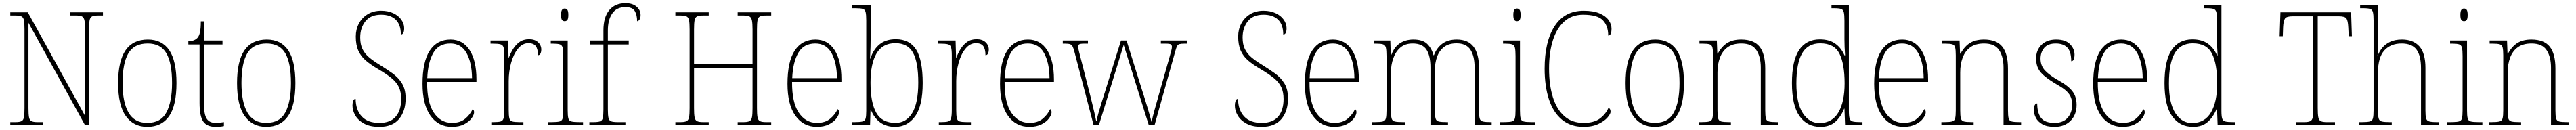

<svg xmlns="http://www.w3.org/2000/svg" viewBox="-20 -792 16289 822"><path d="M45 0V-20H79Q104 -20 116 -26Q128 -32 131.5 -51Q135 -70 135 -108V-606Q135 -645 131.5 -663.5Q128 -682 116 -688Q104 -694 79 -694H45V-714H156L518 -59V-606Q518 -645 514 -663.5Q510 -682 498.5 -688Q487 -694 462 -694H425V-714H631V-694H599Q574 -694 562 -688Q550 -682 546.5 -663.5Q543 -645 543 -606V0H518L160 -648V-108Q160 -70 163.5 -51Q167 -32 179 -26Q191 -20 216 -20H252V0Z M911 10Q825 10 776 -57.5Q727 -125 727 -267Q727 -406 774 -474Q821 -542 915 -542Q1004 -542 1050 -475Q1096 -408 1096 -267Q1096 -124 1049 -57Q1002 10 911 10ZM911 -15Q998 -15 1033 -82.5Q1068 -150 1068 -267Q1068 -394 1032 -455.5Q996 -517 914 -517Q828 -517 791.5 -454.5Q755 -392 755 -267Q755 -146 792.5 -80.5Q830 -15 911 -15Z M1344 10Q1289 10 1265.5 -23.5Q1242 -57 1242 -141V-511H1171V-531Q1209 -532 1228 -552Q1239 -563 1244.5 -588Q1250 -613 1250 -657H1270V-536H1387V-511H1270V-135Q1270 -67 1287.5 -41Q1305 -15 1343 -15Q1369 -15 1396 -20V5Q1382 8 1369 9Q1356 10 1344 10Z M1663 10Q1577 10 1528 -57.5Q1479 -125 1479 -267Q1479 -406 1526 -474Q1573 -542 1667 -542Q1756 -542 1802 -475Q1848 -408 1848 -267Q1848 -124 1801 -57Q1754 10 1663 10ZM1663 -15Q1750 -15 1785 -82.5Q1820 -150 1820 -267Q1820 -394 1784 -455.5Q1748 -517 1666 -517Q1580 -517 1543.5 -454.5Q1507 -392 1507 -267Q1507 -146 1544.5 -80.5Q1582 -15 1663 -15Z M2379 10Q2320 10 2282.5 -10.5Q2245 -31 2227 -62Q2209 -93 2209 -125Q2209 -141 2213.5 -154Q2218 -167 2229 -167Q2230 -97 2267.5 -56Q2305 -15 2379 -15Q2450 -15 2483.5 -55.5Q2517 -96 2517 -166Q2517 -210 2502.5 -241Q2488 -272 2455.5 -298.5Q2423 -325 2370 -356Q2324 -383 2293 -409.5Q2262 -436 2246 -472Q2230 -508 2230 -561Q2230 -606 2249.5 -643Q2269 -680 2305 -702Q2341 -724 2390 -724Q2434 -724 2467 -708.5Q2500 -693 2518 -667.5Q2536 -642 2536 -614Q2536 -574 2515 -574Q2515 -636 2482.5 -667.5Q2450 -699 2390 -699Q2324 -699 2291 -657.5Q2258 -616 2258 -555Q2258 -511 2272.5 -481.5Q2287 -452 2314.5 -429Q2342 -406 2383 -381Q2425 -355 2462 -328.5Q2499 -302 2522 -265Q2545 -228 2545 -170Q2545 -89 2503.5 -39.5Q2462 10 2379 10Z M2838 10Q2752 10 2702 -60.5Q2652 -131 2652 -262Q2652 -403 2698 -472.5Q2744 -542 2829 -542Q2907 -542 2950 -475Q2993 -408 2993 -290V-274H2681Q2680 -144 2723.5 -79.5Q2767 -15 2838 -15Q2890 -15 2921.5 -41Q2953 -67 2969 -102Q2978 -96 2978 -82Q2978 -66 2962 -44Q2946 -22 2914.5 -6Q2883 10 2838 10ZM2965 -298Q2964 -396 2930.5 -456.5Q2897 -517 2828 -517Q2754 -517 2720 -457.5Q2686 -398 2682 -298Z M3087 0V-20H3102Q3132 -20 3146 -24Q3160 -28 3164.5 -44.5Q3169 -61 3169 -97V-441Q3169 -476 3164.5 -492Q3160 -508 3144.5 -512Q3129 -516 3094 -516H3082V-536H3193L3196 -428H3198Q3208 -455 3224.5 -482Q3241 -509 3265.5 -526.5Q3290 -544 3326 -544Q3362 -544 3382.5 -525Q3403 -506 3403 -479Q3403 -464 3398 -453.5Q3393 -443 3382 -443Q3382 -481 3368.5 -500Q3355 -519 3321 -519Q3284 -519 3255.5 -484Q3227 -449 3212 -394Q3197 -339 3197 -280V-97Q3197 -61 3201 -44.5Q3205 -28 3219.5 -24Q3234 -20 3264 -20H3290V0Z M3551 -658Q3540 -658 3534 -666Q3528 -674 3528 -698Q3528 -721 3534 -729.5Q3540 -738 3551 -738Q3562 -738 3568 -729.5Q3574 -721 3574 -698Q3574 -674 3568 -666Q3562 -658 3551 -658ZM3444 0V-20H3469Q3503 -20 3518.5 -24Q3534 -28 3538 -44Q3542 -60 3542 -95V-438Q3542 -474 3538 -490.5Q3534 -507 3520 -511.5Q3506 -516 3477 -516H3463V-536H3570V-95Q3570 -60 3574 -44Q3578 -28 3593.5 -24Q3609 -20 3643 -20H3667V0Z M3707 0V-20H3733Q3761 -20 3774.5 -24.5Q3788 -29 3792 -46Q3796 -63 3796 -100V-511H3710V-536H3796V-600Q3796 -684 3833 -728Q3870 -772 3936 -772Q3980 -772 4005.5 -750Q4031 -728 4031 -697Q4031 -678 4024 -668Q4017 -658 4009 -658Q4009 -697 3994.5 -722Q3980 -747 3935 -747Q3879 -747 3851.5 -706.5Q3824 -666 3824 -600V-536H3956V-511H3824V-100Q3824 -63 3828 -46Q3832 -29 3845.5 -24.5Q3859 -20 3887 -20H3935V0Z M4251 0V-20H4285Q4310 -20 4322 -26Q4334 -32 4337.5 -51Q4341 -70 4341 -108V-606Q4341 -645 4337.5 -663.5Q4334 -682 4322 -688Q4310 -694 4285 -694H4251V-714H4462V-694H4425Q4400 -694 4388 -688Q4376 -682 4372.5 -663.5Q4369 -645 4369 -606V-386H4739V-606Q4739 -645 4735 -663.5Q4731 -682 4719.5 -688Q4708 -694 4683 -694H4645V-714H4857V-694H4823Q4798 -694 4786 -688Q4774 -682 4770.5 -663.5Q4767 -645 4767 -606V-108Q4767 -70 4770.5 -51Q4774 -32 4786 -26Q4798 -20 4823 -20H4857V0H4645V-20H4683Q4708 -20 4720 -26Q4732 -32 4735.5 -51Q4739 -70 4739 -108V-361H4369V-108Q4369 -70 4372.5 -51Q4376 -32 4388 -26Q4400 -20 4425 -20H4462V0Z M5146 10Q5060 10 5010 -60.5Q4960 -131 4960 -262Q4960 -403 5006 -472.5Q5052 -542 5137 -542Q5215 -542 5258 -475Q5301 -408 5301 -290V-274H4989Q4988 -144 5031.5 -79.5Q5075 -15 5146 -15Q5198 -15 5229.5 -41Q5261 -67 5277 -102Q5286 -96 5286 -82Q5286 -66 5270 -44Q5254 -22 5222.5 -6Q5191 10 5146 10ZM5273 -298Q5272 -396 5238.5 -456.5Q5205 -517 5136 -517Q5062 -517 5028 -457.5Q4994 -398 4990 -298Z M5641 10Q5585 10 5546.5 -18Q5508 -46 5488 -96H5485L5482 0H5369V-20H5386Q5419 -20 5434.5 -24Q5450 -28 5454 -43Q5458 -58 5458 -91V-662Q5458 -699 5454 -715.5Q5450 -732 5435.5 -736Q5421 -740 5392 -740H5369V-760H5486V-560Q5486 -533 5485 -493.5Q5484 -454 5482 -421H5484Q5502 -478 5541.5 -511Q5581 -544 5645 -544Q5732 -544 5773.5 -478.5Q5815 -413 5815 -267Q5815 -122 5766.5 -56Q5718 10 5641 10ZM5643 -15Q5711 -15 5749 -78Q5787 -141 5787 -270Q5787 -399 5753.5 -459Q5720 -519 5642 -519Q5562 -519 5523.5 -455Q5485 -391 5485 -269Q5485 -144 5521 -79.5Q5557 -15 5643 -15Z M5917 0V-20H5932Q5962 -20 5976 -24Q5990 -28 5994.5 -44.5Q5999 -61 5999 -97V-441Q5999 -476 5994.5 -492Q5990 -508 5974.5 -512Q5959 -516 5924 -516H5912V-536H6023L6026 -428H6028Q6038 -455 6054.5 -482Q6071 -509 6095.5 -526.5Q6120 -544 6156 -544Q6192 -544 6212.5 -525Q6233 -506 6233 -479Q6233 -464 6228 -453.5Q6223 -443 6212 -443Q6212 -481 6198.5 -500Q6185 -519 6151 -519Q6114 -519 6085.5 -484Q6057 -449 6042 -394Q6027 -339 6027 -280V-97Q6027 -61 6031 -44.5Q6035 -28 6049.5 -24Q6064 -20 6094 -20H6120V0Z M6490 10Q6404 10 6354 -60.5Q6304 -131 6304 -262Q6304 -403 6350 -472.5Q6396 -542 6481 -542Q6559 -542 6602 -475Q6645 -408 6645 -290V-274H6333Q6332 -144 6375.5 -79.5Q6419 -15 6490 -15Q6542 -15 6573.5 -41Q6605 -67 6621 -102Q6630 -96 6630 -82Q6630 -66 6614 -44Q6598 -22 6566.5 -6Q6535 10 6490 10ZM6617 -298Q6616 -396 6582.5 -456.5Q6549 -517 6480 -517Q6406 -517 6372 -457.5Q6338 -398 6334 -298Z M6775 -463Q6769 -487 6763 -498Q6757 -509 6747 -512.5Q6737 -516 6716 -516H6701V-536H6860V-516H6836Q6810 -516 6804 -511Q6798 -506 6798 -496Q6798 -488 6804 -464Q6810 -440 6814 -425L6871 -202Q6877 -178 6885.5 -143.5Q6894 -109 6901.5 -76.5Q6909 -44 6912 -27H6915Q6917 -44 6926.5 -77Q6936 -110 6947 -146Q6958 -182 6966 -206L7069 -536H7104L7202 -223Q7208 -205 7216.5 -177.5Q7225 -150 7234 -120Q7243 -90 7250.5 -64Q7258 -38 7261 -23H7264Q7268 -51 7281.5 -98Q7295 -145 7312 -206L7375 -428Q7381 -450 7386 -468Q7391 -486 7391 -496Q7391 -506 7384.5 -511Q7378 -516 7353 -516H7321V-536H7485V-516H7470Q7449 -516 7438.5 -513Q7428 -510 7423 -499.5Q7418 -489 7412 -467L7281 0H7245L7086 -508L6929 0H6896Z M7959 10Q7900 10 7862.5 -10.5Q7825 -31 7807 -62Q7789 -93 7789 -125Q7789 -141 7793.5 -154Q7798 -167 7809 -167Q7810 -97 7847.5 -56Q7885 -15 7959 -15Q8030 -15 8063.5 -55.5Q8097 -96 8097 -166Q8097 -210 8082.5 -241Q8068 -272 8035.5 -298.5Q8003 -325 7950 -356Q7904 -383 7873 -409.5Q7842 -436 7826 -472Q7810 -508 7810 -561Q7810 -606 7829.5 -643Q7849 -680 7885 -702Q7921 -724 7970 -724Q8014 -724 8047 -708.5Q8080 -693 8098 -667.5Q8116 -642 8116 -614Q8116 -574 8095 -574Q8095 -636 8062.5 -667.5Q8030 -699 7970 -699Q7904 -699 7871 -657.5Q7838 -616 7838 -555Q7838 -511 7852.5 -481.5Q7867 -452 7894.5 -429Q7922 -406 7963 -381Q8005 -355 8042 -328.5Q8079 -302 8102 -265Q8125 -228 8125 -170Q8125 -89 8083.5 -39.5Q8042 10 7959 10Z M8418 10Q8332 10 8282 -60.5Q8232 -131 8232 -262Q8232 -403 8278 -472.5Q8324 -542 8409 -542Q8487 -542 8530 -475Q8573 -408 8573 -290V-274H8261Q8260 -144 8303.5 -79.5Q8347 -15 8418 -15Q8470 -15 8501.5 -41Q8533 -67 8549 -102Q8558 -96 8558 -82Q8558 -66 8542 -44Q8526 -22 8494.5 -6Q8463 10 8418 10ZM8545 -298Q8544 -396 8510.5 -456.5Q8477 -517 8408 -517Q8334 -517 8300 -457.5Q8266 -398 8262 -298Z M8657 0V-20H8675Q8710 -20 8725 -24Q8740 -28 8744 -44Q8748 -60 8748 -95V-438Q8748 -474 8744 -490.5Q8740 -507 8726.5 -511.5Q8713 -516 8683 -516H8671V-536H8772L8775 -446H8779Q8797 -495 8833 -518.5Q8869 -542 8918 -542Q8977 -542 9005.5 -514Q9034 -486 9045 -443H9048Q9064 -487 9099.5 -514.5Q9135 -542 9192 -542Q9264 -542 9298.5 -496.5Q9333 -451 9333 -362V-93Q9333 -59 9337 -43.5Q9341 -28 9356.5 -24Q9372 -20 9406 -20H9413V0H9305V-365Q9305 -438 9278.5 -478Q9252 -518 9191 -518Q9142 -518 9112 -495Q9082 -472 9068 -433.5Q9054 -395 9054 -349V-95Q9054 -60 9058 -44Q9062 -28 9077.5 -24Q9093 -20 9127 -20H9137V0H9026V-365Q9026 -440 9000.5 -478.5Q8975 -517 8913 -517Q8866 -517 8836 -491.5Q8806 -466 8791 -424Q8776 -382 8776 -334V-95Q8776 -60 8780 -44Q8784 -28 8799.5 -24Q8815 -20 8851 -20H8864V0Z M9573 -658Q9562 -658 9556 -666Q9550 -674 9550 -698Q9550 -721 9556 -729.5Q9562 -738 9573 -738Q9584 -738 9590 -729.5Q9596 -721 9596 -698Q9596 -674 9590 -666Q9584 -658 9573 -658ZM9466 0V-20H9491Q9525 -20 9540.5 -24Q9556 -28 9560 -44Q9564 -60 9564 -95V-438Q9564 -474 9560 -490.5Q9556 -507 9542 -511.5Q9528 -516 9499 -516H9485V-536H9592V-95Q9592 -60 9596 -44Q9600 -28 9615.5 -24Q9631 -20 9665 -20H9689V0Z M9994 10Q9913 10 9858 -35Q9803 -80 9775.5 -163Q9748 -246 9748 -358Q9748 -529 9811 -626.5Q9874 -724 9995 -724Q10056 -724 10095 -707.5Q10134 -691 10152.5 -665Q10171 -639 10171 -611Q10171 -567 10150 -567Q10150 -629 10116 -664Q10082 -699 9991 -699Q9920 -699 9872 -656Q9824 -613 9800 -536.5Q9776 -460 9776 -358Q9776 -255 9800 -178Q9824 -101 9872 -58Q9920 -15 9994 -15Q10061 -15 10098 -43Q10135 -71 10152 -111Q10165 -104 10165 -85Q10165 -72 10146 -49.5Q10127 -27 10088.5 -8.5Q10050 10 9994 10Z M10444 10Q10358 10 10309 -57.5Q10260 -125 10260 -267Q10260 -406 10307 -474Q10354 -542 10448 -542Q10537 -542 10583 -475Q10629 -408 10629 -267Q10629 -124 10582 -57Q10535 10 10444 10ZM10444 -15Q10531 -15 10566 -82.5Q10601 -150 10601 -267Q10601 -394 10565 -455.5Q10529 -517 10447 -517Q10361 -517 10324.5 -454.5Q10288 -392 10288 -267Q10288 -146 10325.5 -80.5Q10363 -15 10444 -15Z M10722 0V-20H10740Q10774 -20 10789.5 -24Q10805 -28 10809 -44Q10813 -60 10813 -95V-442Q10813 -476 10809 -492Q10805 -508 10790.5 -512Q10776 -516 10746 -516H10727V-536H10837L10840 -453H10843Q10869 -500 10904 -521Q10939 -542 10991 -542Q11071 -542 11107 -497Q11143 -452 11143 -359V-95Q11143 -60 11147 -44Q11151 -28 11166.5 -24Q11182 -20 11215 -20H11226V0H11115V-365Q11115 -432 11087.5 -474.5Q11060 -517 10992 -517Q10938 -517 10905 -493Q10872 -469 10856.5 -427.5Q10841 -386 10841 -334V-95Q10841 -60 10845 -44Q10849 -28 10864.5 -24Q10880 -20 10914 -20H10926V0Z M11492 10Q11408 10 11360 -57.5Q11312 -125 11312 -267Q11312 -408 11357 -475.5Q11402 -543 11488 -543Q11548 -543 11586 -516Q11624 -489 11644 -442H11648Q11646 -469 11645 -494.5Q11644 -520 11644 -543V-660Q11644 -698 11640 -714.5Q11636 -731 11622.5 -735.5Q11609 -740 11579 -740H11562V-760H11672V-91Q11672 -58 11676.5 -43Q11681 -28 11696 -24Q11711 -20 11744 -20H11758V0H11648L11644 -105H11642Q11622 -54 11586.5 -22Q11551 10 11492 10ZM11488 -14Q11567 -15 11606 -81.5Q11645 -148 11645 -265Q11645 -389 11612 -453.5Q11579 -518 11491 -518Q11413 -518 11376.5 -455.5Q11340 -393 11340 -264Q11340 -139 11381 -76Q11422 -13 11488 -14Z M12018 10Q11932 10 11882 -60.5Q11832 -131 11832 -262Q11832 -403 11878 -472.5Q11924 -542 12009 -542Q12087 -542 12130 -475Q12173 -408 12173 -290V-274H11861Q11860 -144 11903.5 -79.5Q11947 -15 12018 -15Q12070 -15 12101.5 -41Q12133 -67 12149 -102Q12158 -96 12158 -82Q12158 -66 12142 -44Q12126 -22 12094.5 -6Q12063 10 12018 10ZM12145 -298Q12144 -396 12110.5 -456.5Q12077 -517 12008 -517Q11934 -517 11900 -457.5Q11866 -398 11862 -298Z M12257 0V-20H12275Q12309 -20 12324.5 -24Q12340 -28 12344 -44Q12348 -60 12348 -95V-442Q12348 -476 12344 -492Q12340 -508 12325.5 -512Q12311 -516 12281 -516H12262V-536H12372L12375 -453H12378Q12404 -500 12439 -521Q12474 -542 12526 -542Q12606 -542 12642 -497Q12678 -452 12678 -359V-95Q12678 -60 12682 -44Q12686 -28 12701.5 -24Q12717 -20 12750 -20H12761V0H12650V-365Q12650 -432 12622.5 -474.5Q12595 -517 12527 -517Q12473 -517 12440 -493Q12407 -469 12391.5 -427.5Q12376 -386 12376 -334V-95Q12376 -60 12380 -44Q12384 -28 12399.5 -24Q12415 -20 12449 -20H12461V0Z M12973 10Q12923 10 12894.5 -7Q12866 -24 12854 -48Q12842 -72 12842 -94Q12842 -138 12863 -138Q12863 -80 12886.5 -47.5Q12910 -15 12973 -15Q13027 -15 13055.5 -47.5Q13084 -80 13084 -131Q13084 -154 13077 -174Q13070 -194 13050.5 -213.5Q13031 -233 12992 -255Q12941 -285 12911 -309.5Q12881 -334 12868.5 -360Q12856 -386 12856 -422Q12856 -475 12890 -508.5Q12924 -542 12983 -542Q13042 -542 13070.5 -512.5Q13099 -483 13099 -447Q13099 -405 13078 -405Q13078 -466 13053 -491.5Q13028 -517 12981 -517Q12930 -517 12907 -489Q12884 -461 12884 -421Q12884 -376 12913 -345.5Q12942 -315 12999 -283Q13045 -257 13069.5 -233Q13094 -209 13103 -184Q13112 -159 13112 -129Q13112 -66 13073.5 -28Q13035 10 12973 10Z M13403 10Q13317 10 13267 -60.5Q13217 -131 13217 -262Q13217 -403 13263 -472.5Q13309 -542 13394 -542Q13472 -542 13515 -475Q13558 -408 13558 -290V-274H13246Q13245 -144 13288.5 -79.5Q13332 -15 13403 -15Q13455 -15 13486.5 -41Q13518 -67 13534 -102Q13543 -96 13543 -82Q13543 -66 13527 -44Q13511 -22 13479.5 -6Q13448 10 13403 10ZM13530 -298Q13529 -396 13495.5 -456.5Q13462 -517 13393 -517Q13319 -517 13285 -457.5Q13251 -398 13247 -298Z M13848 10Q13764 10 13716 -57.5Q13668 -125 13668 -267Q13668 -408 13713 -475.5Q13758 -543 13844 -543Q13904 -543 13942 -516Q13980 -489 14000 -442H14004Q14002 -469 14001 -494.5Q14000 -520 14000 -543V-660Q14000 -698 13996 -714.5Q13992 -731 13978.5 -735.5Q13965 -740 13935 -740H13918V-760H14028V-91Q14028 -58 14032.5 -43Q14037 -28 14052 -24Q14067 -20 14100 -20H14114V0H14004L14000 -105H13998Q13978 -54 13942.5 -22Q13907 10 13848 10ZM13844 -14Q13923 -15 13962 -81.5Q14001 -148 14001 -265Q14001 -389 13968 -453.5Q13935 -518 13847 -518Q13769 -518 13732.5 -455.5Q13696 -393 13696 -264Q13696 -139 13737 -76Q13778 -13 13844 -14Z M14499 0V-20H14553Q14578 -20 14590 -26Q14602 -32 14605.5 -51Q14609 -70 14609 -108V-689H14479Q14440 -689 14430 -675Q14420 -661 14418 -620L14416 -563H14396L14401 -714H14848L14853 -563H14833L14830 -620Q14828 -661 14818.5 -675Q14809 -689 14770 -689H14637V-108Q14637 -70 14640.5 -51Q14644 -32 14656 -26Q14668 -20 14693 -20H14746V0Z M14898 0V-20H14917Q14951 -20 14966.5 -24Q14982 -28 14986 -44Q14990 -60 14990 -95V-663Q14990 -698 14986 -714.5Q14982 -731 14968.5 -735.5Q14955 -740 14927 -740H14905V-760H15018V-487Q15018 -462 15015 -441H15017Q15026 -466 15044.5 -489Q15063 -512 15093.5 -527Q15124 -542 15170 -542Q15241 -542 15279.5 -499Q15318 -456 15318 -363V-94Q15318 -60 15322 -44.5Q15326 -29 15341 -24.5Q15356 -20 15389 -20H15403V0H15290V-361Q15290 -440 15261.5 -478.5Q15233 -517 15167 -517Q15098 -517 15058 -473Q15018 -429 15018 -334V-95Q15018 -60 15022 -44Q15026 -28 15041.5 -24Q15057 -20 15091 -20H15105V0Z M15562 -658Q15551 -658 15545 -666Q15539 -674 15539 -698Q15539 -721 15545 -729.5Q15551 -738 15562 -738Q15573 -738 15579 -729.5Q15585 -721 15585 -698Q15585 -674 15579 -666Q15573 -658 15562 -658ZM15455 0V-20H15480Q15514 -20 15529.5 -24Q15545 -28 15549 -44Q15553 -60 15553 -95V-438Q15553 -474 15549 -490.5Q15545 -507 15531 -511.5Q15517 -516 15488 -516H15474V-536H15581V-95Q15581 -60 15585 -44Q15589 -28 15604.5 -24Q15620 -20 15654 -20H15678V0Z M15719 0V-20H15737Q15771 -20 15786.5 -24Q15802 -28 15806 -44Q15810 -60 15810 -95V-442Q15810 -476 15806 -492Q15802 -508 15787.5 -512Q15773 -516 15743 -516H15724V-536H15834L15837 -453H15840Q15866 -500 15901 -521Q15936 -542 15988 -542Q16068 -542 16104 -497Q16140 -452 16140 -359V-95Q16140 -60 16144 -44Q16148 -28 16163.5 -24Q16179 -20 16212 -20H16223V0H16112V-365Q16112 -432 16084.5 -474.5Q16057 -517 15989 -517Q15935 -517 15902 -493Q15869 -469 15853.5 -427.5Q15838 -386 15838 -334V-95Q15838 -60 15842 -44Q15846 -28 15861.5 -24Q15877 -20 15911 -20H15923V0Z"/></svg>

Font: Noto Serif Hebrew SemiCondensed Thin
Style: Regular
Weight: 100
Width: 4
Designer: Monotype Design Team
Foundry: Monotype Imaging Inc.
Version: Version 2.004; ttfautohint (v1.8.4.7-5d5b)